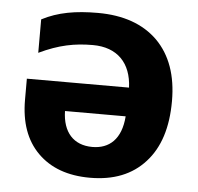

<svg xmlns="http://www.w3.org/2000/svg" viewBox="-45 -602 681 659"><g transform="rotate(5 295.5 -273.0)"><path d="M266.1 -556.2C189.9 -556.2 129.4 -545.9 74.2 -517.1V-401.9C142.6 -434.6 196.8 -444.8 258.8 -444.8C343.3 -444.8 391.6 -394.5 395 -310.1H43V-237.8C43 -159.7 64.5 -99.1 107.9 -55.7C151.4 -12.2 211.4 9.8 288.1 9.8C369.6 9.8 432.6 -15.1 478 -65.4C523.4 -115.2 545.9 -185.5 545.9 -276.9C545.9 -365.2 521.5 -433.6 472.7 -482.9C423.3 -531.7 354.5 -556.2 266.1 -556.2ZM287.1 -96.2C222.2 -96.2 184.6 -138.2 183.1 -210.9H392.1C386.2 -131.3 345.2 -96.2 287.1 -96.2Z"/></g></svg>

Font: Noto Reveo Sans
Style: Bold
Weight: 700
Designer: Monotype Design team
Foundry: Monotype Imaging Inc.
Version: Version 1.04